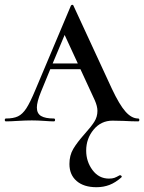

<svg xmlns="http://www.w3.org/2000/svg" viewBox="-28 -507 602 802"><path d="M549 0Q524 0 488 -2L442 -3Q394 -3 363 34.5Q332 72 332 122Q332 168 358.5 203.5Q385 239 427 239Q441 239 449.5 236Q458 233 472 225H474Q477 225 479.5 228Q482 231 479 234Q454 256 429 265.5Q404 275 375 275Q322 275 292 249Q262 223 262 178Q262 142 278 115Q294 88 326 52Q353 22 366 1.5Q379 -19 379 -44Q379 -63 368 -88L308 -218H182L143 -123Q126 -81 126 -58Q126 -33 143.5 -22.5Q161 -12 197 -12Q202 -12 202 -6Q202 0 197 0Q183 0 157 -2Q129 -4 105 -4Q80 -4 46 -2Q16 0 -3 0Q-8 0 -8 -6Q-8 -12 -3 -12Q28 -12 47 -21Q66 -30 82 -54.5Q98 -79 120 -132L268 -483Q270 -487 274 -487Q278 -487 279 -483L439 -137Q471 -69 496.5 -40.5Q522 -12 549 -12Q554 -12 554 -6Q554 0 549 0ZM297 -242 242 -361 192 -242Z"/></svg>

Font: Cormorant SC SemiBold
Style: Regular
Weight: 600
Designer: Christian Thalmann (Catharsis Fonts)
Version: Version 3.000